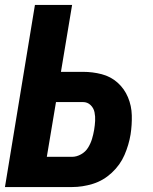

<svg xmlns="http://www.w3.org/2000/svg" viewBox="-20 -755 616 775"><path d="M0 0H271Q313 0 355 -13Q397 -26 431 -57.5Q465 -89 482.5 -129.5Q500 -170 507 -212Q513 -251 512 -289.5Q511 -328 496.5 -362.5Q482 -397 454.5 -421.5Q427 -446 390.5 -455.5Q354 -465 315 -465H226L271 -735H121ZM169 -122 206 -343H315Q333 -343 345.5 -331Q358 -319 361.5 -302Q365 -285 364 -267Q363 -249 360 -231Q357 -213 351.5 -194.5Q346 -176 335.5 -159Q325 -142 307 -132Q289 -122 271 -122Z"/></svg>

Font: Iosevka Sparkle Heavy Oblique
Style: Regular
Weight: 900
Italic angle: -9°
Designer: Belleve Invis
Foundry: Belleve Invis
Version: Version 4.5.0; ttfautohint (v1.8.3)